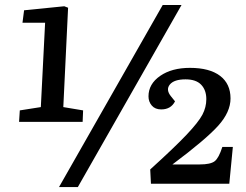

<svg xmlns="http://www.w3.org/2000/svg" viewBox="-20 -734 982 767"><path d="M629.9 -713.9H705.1L291 13.2H215.8ZM232.9 -306.2 312 -293 310.1 -247.1H56.2L59.1 -293L143.1 -306.2L160.2 -643.1H69.8L76.2 -692.9L236.8 -709L252 -703.1ZM721.2 -417Q675.3 -417 658.4 -396.2Q641.6 -375.5 663.1 -349.1L679.2 -329.1Q662.6 -296.9 624 -296.9Q599.6 -296.9 586.4 -312.3Q573.2 -327.6 573.2 -349.1Q573.2 -398.4 619.6 -430.7Q666 -462.9 738.8 -462.9Q816.9 -462.9 858.9 -431.2Q900.9 -399.4 900.9 -340.8Q900.9 -286.6 851.8 -231.9Q802.7 -177.2 668.9 -77.1H777.8Q820.8 -77.1 837.4 -89.8Q854 -102.5 868.2 -147H910.2L896 0H583L580.1 -57.1Q677.2 -145 725.1 -195.6Q772.9 -246.1 788.6 -275.9Q804.2 -305.7 804.2 -337.9Q804.2 -374 783.7 -395.5Q763.2 -417 721.2 -417Z"/></svg>

Font: Literata Book SemiBold
Style: Italic
Weight: 600
Italic angle: -3°
Designer: Latin by Veronika Burian and Jose Scaglione. Greek by Irene Vlachou. Cyrillic by Vera Evstafieva
Foundry: TypeTogether
Version: Version 1.003;PS 001.003;hotconv 1.0.88;makeotf.lib2.5.64775